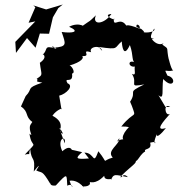

<svg xmlns="http://www.w3.org/2000/svg" viewBox="-20 -814 790 853"><path d="M715 -339 684 -391C711 -367 698 -413 705 -463C751 -413 768 -468 724 -478C706 -515 715 -492 750 -501C739 -502 725 -577 731 -544C716 -609 735 -592 701 -616C723 -640 694 -593 655 -639C695 -659 621 -613 665 -687C676 -668 606 -666 620 -674C597 -696 615 -678 586 -695C584 -716 608 -697 599 -687C544 -709 525 -706 551 -680C521 -759 481 -681 486 -732C502 -717 428 -748 475 -752C443 -705 387 -700 406 -746C367 -709 398 -736 334 -690C375 -692 330 -719 287 -695C337 -673 304 -665 254 -672C272 -618 281 -606 216 -602C198 -616 240 -598 228 -598C170 -616 196 -592 169 -571C168 -577 196 -562 157 -535C164 -477 173 -484 143 -464C157 -454 124 -454 168 -447C92 -421 129 -423 94 -387L73 -341C110 -316 89 -297 124 -272C132 -280 134 -290 115 -259C104 -235 132 -201 111 -220C120 -148 155 -196 90 -127C122 -136 103 -115 114 -152C120 -91 138 -124 130 -52C173 -106 141 -57 141 -57C167 -43 165 -62 203 2C210 -15 190 15 228 10C283 -50 275 -39 279 11C309 -6 306 44 289 -11C336 -19 369 45 346 7C334 18 387 18 379 -4C378 -9 402 10 443 -33C444 -5 488 -27 473 -14C485 -44 490 -38 548 -27C526 -52 515 -13 516 -30C576 -91 607 -94 563 -114C589 -71 594 -125 625 -141C617 -157 657 -145 647 -180C697 -194 646 -148 677 -218C674 -199 696 -218 717 -245C664 -229 707 -276 735 -308C712 -294 705 -360 736 -339ZM375 -110C314 -105 314 -111 345 -138C286 -150 274 -164 298 -108C311 -150 293 -175 257 -142C230 -197 275 -218 268 -177C241 -248 237 -267 260 -220C226 -228 282 -263 213 -300C232 -328 265 -337 253 -328L243 -389C274 -396 310 -433 280 -444C261 -476 307 -438 300 -487C320 -491 293 -530 286 -522C345 -539 354 -558 345 -565C390 -562 335 -596 385 -582C371 -605 426 -618 434 -588C414 -611 425 -596 421 -605C512 -592 485 -601 521 -630C522 -610 529 -553 557 -614C575 -565 562 -538 585 -534C540 -559 548 -499 597 -524C558 -534 597 -469 566 -486C595 -442 545 -425 621 -439C538 -399 592 -414 558 -362L566 -343C587 -284 578 -326 519 -252C587 -253 526 -232 573 -266C525 -232 510 -184 543 -193C499 -205 483 -158 510 -200C513 -171 451 -145 481 -114C426 -99 466 -82 417 -142C392 -75 402 -136 355 -136ZM137 -782 107 -713 137 -719 48 -628 51 -579 100 -645 138 -602 157 -665 198 -664 215 -737 239 -778 259 -794 185 -772 128 -790Z"/></svg>

Font: Asimov Aggro
Style: It
Weight: 500
Designer: Google
Version: Version 2.000980; 2014